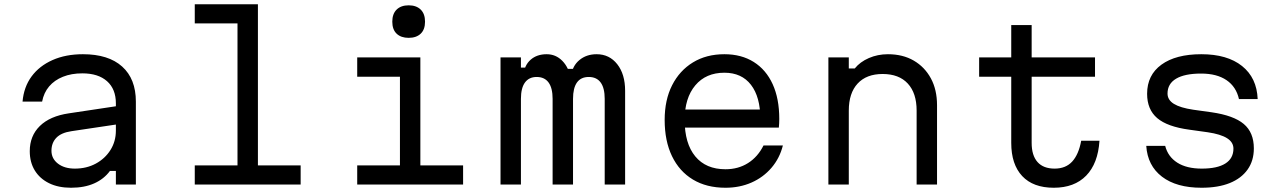

<svg xmlns="http://www.w3.org/2000/svg" viewBox="-20 -868 6040 903"><path d="M537 -370V-284L316 -251Q268 -244 245 -220Q222 -196 222 -159Q222 -122 252.5 -98.5Q283 -75 332 -75Q387 -75 430.5 -98.5Q474 -122 499.5 -162.5Q525 -203 525 -254V-382Q525 -449 483.5 -486Q442 -523 367 -523Q316 -523 276 -507Q236 -491 211 -461.5Q186 -432 178 -390H86Q92 -459 128.5 -508.5Q165 -558 227 -585.5Q289 -613 370 -613Q490 -613 554.5 -555Q619 -497 619 -390V0H525V-64H497Q469 -26 423 -5.5Q377 15 314 15Q254 15 210.5 -6.5Q167 -28 143.5 -66.5Q120 -105 120 -157Q120 -229 167.5 -275.5Q215 -322 304 -335Z M896 -848H1193V-90H1394V0H896V-90H1097V-758H896Z M1660 -598H1957V-90H2158V0H1660V-90H1861V-507H1660ZM1902 -690Q1866 -690 1845.5 -709.5Q1825 -729 1825 -766Q1825 -803 1845.5 -823Q1866 -843 1902 -843Q1938 -843 1958.5 -823Q1979 -803 1979 -766Q1979 -729 1958.5 -709.5Q1938 -690 1902 -690Z M2334 -598H2430V-550H2501L2442 -515Q2446 -561 2475.5 -587Q2505 -613 2551 -613Q2594 -613 2624.5 -582Q2655 -551 2664 -500L2606 -544H2721L2667 -513Q2672 -558 2705 -585.5Q2738 -613 2786 -613Q2846 -613 2883 -566Q2920 -519 2920 -441V0H2824V-403Q2824 -454 2805 -480Q2786 -506 2749 -506Q2712 -506 2693.5 -480Q2675 -454 2675 -403V0H2579V-403Q2579 -454 2560 -480Q2541 -506 2504 -506Q2468 -506 2449 -480Q2430 -454 2430 -403V0H2334Z M3179 -353H3588L3556 -308Q3556 -412 3512 -469Q3468 -526 3387 -526Q3300 -526 3250 -466.5Q3200 -407 3200 -304Q3200 -193 3250 -132.5Q3300 -72 3392 -72Q3452 -72 3498 -101Q3544 -130 3571 -184H3662Q3647 -124 3608.5 -79Q3570 -34 3514.5 -9.5Q3459 15 3392 15Q3303 15 3239 -23.5Q3175 -62 3140.5 -133.5Q3106 -205 3106 -304Q3106 -398 3141 -467Q3176 -536 3239 -574.5Q3302 -613 3387 -613Q3467 -613 3525 -576.5Q3583 -540 3614 -472Q3645 -404 3645 -309Q3645 -299 3644.5 -288.5Q3644 -278 3643 -268H3179Z M3876 0V-598H3972V-546H4000Q4025 -577 4066.5 -595Q4108 -613 4156 -613Q4226 -613 4277.5 -583Q4329 -553 4358 -499.5Q4387 -446 4387 -373V0H4291V-348Q4291 -430 4249.5 -475Q4208 -520 4131 -520Q4055 -520 4013.5 -475Q3972 -430 3972 -348V0Z M4832 -750V-598H5130V-507H4832V-196Q4832 -137 4859.5 -106Q4887 -75 4940 -75Q4992 -75 5022.5 -108Q5053 -141 5065 -206H5151Q5144 -99 5088.5 -42Q5033 15 4936 15Q4839 15 4787.5 -40Q4736 -95 4736 -196V-507H4585V-598H4736V-750Z M5460 -182Q5473 -131 5517 -103Q5561 -75 5632 -75Q5705 -75 5743 -99Q5781 -123 5781 -169Q5781 -199 5751 -218Q5721 -237 5660 -246L5574 -258Q5470 -272 5422.5 -312.5Q5375 -353 5375 -427Q5375 -515 5442.5 -564Q5510 -613 5630 -613Q5752 -613 5821.5 -557.5Q5891 -502 5895 -402H5807Q5794 -460 5748.5 -491Q5703 -522 5629 -522Q5552 -522 5511.5 -498Q5471 -474 5471 -428Q5471 -398 5501 -379.5Q5531 -361 5592 -352L5678 -340Q5782 -325 5829.5 -285Q5877 -245 5877 -170Q5877 -112 5847.5 -70.5Q5818 -29 5763.5 -7Q5709 15 5631 15Q5513 15 5445 -37Q5377 -89 5371 -182Z"/></svg>

Font: Martian Mono SemiExpanded Light
Style: Regular
Weight: 300
Width: 6
Monospace: yes
Designer: Roman Shamin
Foundry: Evil Martians
Version: Version 0.930